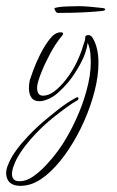

<svg xmlns="http://www.w3.org/2000/svg" viewBox="-100 -322 380 624"><path d="M-33 282Q-63 282 -74 264Q-80 253 -80 241Q-80 229 -74.5 215Q-69 201 -61 187Q-47 164 -28 142Q-9 120 9.5 102Q28 84 40 74Q60 57 89 34Q118 11 148 -5Q150 -6 152 -6Q155 -6 155 -3Q155 3 150 5Q137 12 117 26.5Q97 41 77.5 56.5Q58 72 45 84Q35 93 17.5 111Q0 129 -17.5 151.5Q-35 174 -47 197Q-51 205 -56 218.5Q-61 232 -61 244Q-61 254 -55.5 260.5Q-50 267 -36 267Q-15 267 7 252Q29 237 50 214.5Q71 192 87.5 169.5Q104 147 113 131Q137 91 156.5 44.5Q176 -2 187 -51Q198 -100 194 -144Q193 -164 185 -183Q181 -151 161.5 -115Q142 -79 122 -55Q106 -36 88.5 -20.5Q71 -5 54 1Q39 7 28 7Q10 7 2 -5Q-6 -17 -6 -35Q-6 -49 -3 -62Q-1 -68 7.5 -92Q16 -116 30.5 -145Q45 -174 62 -195.5Q79 -217 97 -217Q105 -217 105 -213Q105 -209 101 -205Q81 -181 63.5 -148.5Q46 -116 34.5 -87Q23 -58 21 -43Q18 -11 40 -11Q58 -11 77 -25.5Q96 -40 114 -63Q136 -91 150 -121Q164 -151 170 -173Q172 -179 174.5 -186Q177 -193 177 -200V-201Q177 -208 188 -208Q195 -208 201 -199Q220 -168 220 -118Q220 -75 207.5 -26Q195 23 173.5 71.5Q152 120 124 162.5Q96 205 64.5 235Q33 265 2 276Q-17 282 -33 282ZM88 -280Q84 -280 80.5 -285.5Q77 -291 77 -295L78 -296Q91 -300 117 -301Q143 -302 156 -302Q170 -302 193.5 -300Q217 -298 233 -296Q242 -295 242 -291Q242 -287 228 -286Q210 -284 183.5 -282.5Q157 -281 131 -280.5Q105 -280 88 -280Z"/></svg>

Font: Waterfall
Style: Regular
Weight: 400
Designer: Robert E. Leuschke
Foundry: Robert E. Leuschke
Version: Version 1.010; ttfautohint (v1.8.3)